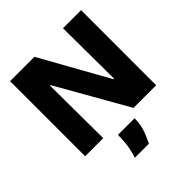

<svg xmlns="http://www.w3.org/2000/svg" viewBox="-235 -814 1193 1193"><g transform="rotate(-45 361.0 -217.5)"><path d="M49 0V-660H263L512 -214H517L514 -660H673V0H474L210 -464H205L208 0ZM261 225Q280 163 283.5 119Q287 75 287 50H433Q433 106 416 151.5Q399 197 384 225Z"/></g></svg>

Font: Bricolage Grotesque 72pt ExtraBold
Style: Regular
Weight: 800
Designer: Mathieu Triay
Foundry: Atelier Triay
Version: Version 1.001;gftools[0.9.33.dev8+g029e19f]